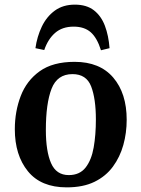

<svg xmlns="http://www.w3.org/2000/svg" viewBox="-20 -794 610 829"><path d="M268 15Q157 15 100.5 -54.5Q44 -124 44 -236Q44 -313 69.5 -379.5Q95 -446 151.5 -486.5Q208 -527 302 -527Q411 -527 469 -459Q527 -391 527 -277Q527 -220 512.5 -168Q498 -116 467.5 -74.5Q437 -33 388 -9Q339 15 268 15ZM277 -38Q324 -38 349.5 -70.5Q375 -103 384.5 -157.5Q394 -212 394 -278Q394 -368 373.5 -421Q353 -474 293 -474Q227 -474 202.5 -410.5Q178 -347 178 -233Q178 -141 200.5 -89.5Q223 -38 277 -38ZM303 -774Q354 -774 385.5 -749.5Q417 -725 433 -682.5Q449 -640 453 -586L416 -577Q399 -631 371.5 -655Q344 -679 298 -679Q249 -679 218 -652Q187 -625 171 -578L133 -586Q140 -636 160.5 -679Q181 -722 216.5 -748Q252 -774 303 -774Z"/></svg>

Font: Literata 36pt SemiBold
Style: Italic
Weight: 600
Italic angle: -2°
Designer: Latin by Veronika Burian and Jose Scaglione. Greek by Irene Vlachou. Cyrillic by Vera Evstafieva
Foundry: TypeTogether
Version: Version 3.002